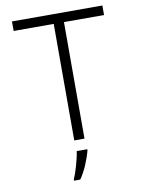

<svg xmlns="http://www.w3.org/2000/svg" viewBox="-100 -782 800 1071"><g transform="rotate(-10 300.0 -246.5)"><path d="M329 0V-660H556V-714H44V-660H271V0ZM266 221Q289 188 307 145.5Q325 103 334 67V61H274Q270 93 256 141.5Q242 190 231 213V221Z"/></g></svg>

Font: Noto Sans Mono UI Light
Style: Regular
Weight: 300
Designer: Monotype Design team
Foundry: Monotype Imaging Inc.
Version: 1.000